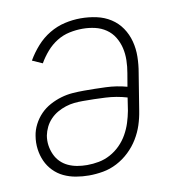

<svg xmlns="http://www.w3.org/2000/svg" viewBox="-67 -600 634 671"><g transform="rotate(-10 250.0 -265.0)"><path d="M196 8Q173 8 150 4Q127 0 107 -9.5Q87 -19 71.5 -35Q56 -51 47 -71Q38 -91 35 -114Q32 -137 36 -161Q39 -181 49 -200.5Q59 -220 74 -235.5Q89 -251 108.5 -261.5Q128 -272 148.5 -278Q169 -284 189.5 -285.5Q210 -287 230 -287Q269 -287 307.5 -285.5Q346 -284 382 -274L390 -321Q394 -343 394.5 -366Q395 -389 390 -410Q385 -431 374 -449Q363 -467 345.5 -479Q328 -491 306.5 -496Q285 -501 262 -501Q239 -501 215.5 -496Q192 -491 171 -478Q150 -465 133.5 -446Q117 -427 105 -406L69 -422Q84 -448 104.5 -471Q125 -494 151 -509.5Q177 -525 205.5 -531.5Q234 -538 262 -538Q291 -538 318.5 -532Q346 -526 368.5 -511.5Q391 -497 406 -475Q421 -453 428 -426.5Q435 -400 434.5 -371.5Q434 -343 429 -315L408 -185Q404 -159 396 -134.5Q388 -110 374 -87Q360 -64 340 -45Q320 -26 296 -13.5Q272 -1 246.5 3.5Q221 8 196 8ZM196 -29Q217 -29 238 -33Q259 -37 278.5 -47.5Q298 -58 314 -74Q330 -90 341 -109.5Q352 -129 358.5 -149.5Q365 -170 369 -191L376 -237Q339 -248 299.5 -250Q260 -252 220 -252Q204 -252 189 -250.5Q174 -249 158.5 -244Q143 -239 129 -231Q115 -223 103.5 -211Q92 -199 85 -184.5Q78 -170 75 -155Q72 -137 74.5 -120Q77 -103 84 -87.5Q91 -72 102.5 -60.5Q114 -49 129 -42Q144 -35 161 -32Q178 -29 196 -29Z"/></g></svg>

Font: Iosevka Slab Extralight
Style: Italic
Weight: 200
Italic angle: -9°
Monospace: yes
Designer: Belleve Invis
Foundry: Belleve Invis
Version: Version 11.1.1; ttfautohint (v1.8.3)